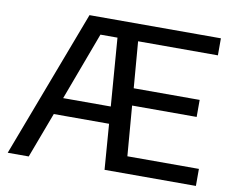

<svg xmlns="http://www.w3.org/2000/svg" viewBox="-80 -845 1162 949"><g transform="rotate(10 501.0 -370.0)"><path d="M15 0 295 -740H954.5V-654.5H554L573 -422H904V-336.5H580L600.5 -85.5H959.5V0H501L483.5 -228H206L120.5 0ZM365 -654.5 238 -313.5H477L450.5 -654.5Z"/></g></svg>

Font: Encode Sans Semi Expanded Medium
Style: Regular
Weight: 500
Width: 6
Designer: Multiple Designers
Foundry: Impallari Type
Version: Version 3.000; ttfautohint (v1.8.3) -l 8 -r 50 -G 200 -x 14 